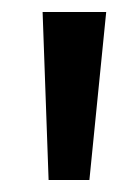

<svg xmlns="http://www.w3.org/2000/svg" viewBox="-20 -792 232 320"><path d="M61 -492H129L157 -772H51Z"/></svg>

Font: Hibana 45 SubMedium
Style: Regular
Weight: 500
Width: 6
Designer: pygmalion
Foundry: ybstudio
Version: Version 2021.007;FEAKit 1.0